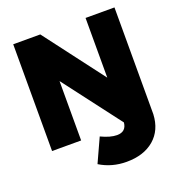

<svg xmlns="http://www.w3.org/2000/svg" viewBox="-160 -833 1102 1185"><g transform="rotate(-20 391.5 -240.5)"><path d="M534.2 -701.2H724.1V0Q719.2 103.5 651.1 161.9Q583 220.2 470.2 220.2Q373 220.2 294.9 171.9L366.2 16.1Q426.8 44.9 470.2 44.9Q530.3 44.9 536.1 -14.2L250 -390.1V0H59.1V-701.2H236.8L534.2 -309.1Z"/></g></svg>

Font: Montserrat-Arabic ExtraBold
Style: Regular
Weight: 800
Designer: Mohamed Gaber
Foundry: Kief Type Foundry
Version: Version 5.008;PS 005.008;hotconv 1.0.88;makeotf.lib2.5.64775